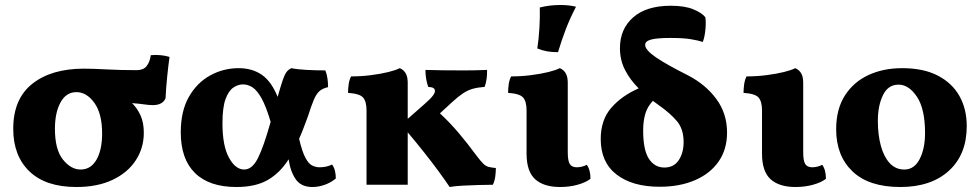

<svg xmlns="http://www.w3.org/2000/svg" viewBox="-20 -740 3925 769"><path d="M286 9Q163 9 98 -53.5Q33 -116 33 -224Q33 -344 109.5 -404.5Q186 -465 316 -465Q353 -465 407.5 -462Q462 -459 528 -459Q554 -459 567 -475Q580 -491 584 -519Q602 -521 623 -519Q644 -517 659 -512Q654 -477 649.5 -432Q645 -387 643 -346Q631 -319 592 -319Q577 -319 556.5 -322Q536 -325 509 -327Q530 -306 543 -277.5Q556 -249 556 -208Q556 -147 523.5 -97.5Q491 -48 430.5 -19.5Q370 9 286 9ZM303 -61Q344 -61 366.5 -100.5Q389 -140 389 -205Q389 -285 358 -328Q327 -371 286 -371Q245 -371 222.5 -330Q200 -289 200 -224Q200 -141 232 -101Q264 -61 303 -61Z M927 9Q818 9 761 -47Q704 -103 704 -210Q704 -295 736.5 -352Q769 -409 822 -438Q875 -467 936 -467Q990 -467 1028.5 -440.5Q1067 -414 1092 -352Q1104 -394 1111.5 -416.5Q1119 -439 1126.5 -450Q1134 -461 1147 -467Q1170 -462 1208.5 -460Q1247 -458 1283 -458Q1289 -444 1291.5 -426Q1294 -408 1294 -391Q1272 -386 1259.5 -375Q1247 -364 1237 -340.5Q1227 -317 1213 -273Q1204 -249 1195.5 -226.5Q1187 -204 1178 -184Q1190 -133 1203 -108.5Q1216 -84 1230.5 -77Q1245 -70 1260 -70Q1288 -70 1310 -81Q1325 -61 1325 -25Q1306 -9 1281 0Q1256 9 1231 9Q1186 9 1164.5 -22Q1143 -53 1136 -102Q1102 -48 1053 -19.5Q1004 9 927 9ZM871 -246Q871 -156 897 -108.5Q923 -61 958 -61Q990 -61 1013 -106.5Q1036 -152 1064 -252Q1046 -313 1028 -345.5Q1010 -378 991.5 -390Q973 -402 953 -402Q934 -402 915 -389.5Q896 -377 883.5 -343.5Q871 -310 871 -246Z M1581 -467Q1596 -461 1604.5 -447Q1613 -433 1613 -409V-264L1679 -322Q1705 -345 1713.5 -356.5Q1722 -368 1722 -375Q1722 -383 1716.5 -387Q1711 -391 1695 -392Q1689 -410 1686.5 -426.5Q1684 -443 1684 -460Q1706 -459 1750.5 -458.5Q1795 -458 1837 -458Q1862 -458 1886 -458.5Q1910 -459 1931 -460Q1931 -441 1929 -424.5Q1927 -408 1921 -392Q1894 -390 1874 -384.5Q1854 -379 1835 -366.5Q1816 -354 1792 -332L1742 -286Q1782 -249 1817.5 -207Q1853 -165 1889 -116Q1905 -95 1915 -85Q1925 -75 1935.5 -72Q1946 -69 1966 -67Q1966 -50 1963.5 -32Q1961 -14 1954 0Q1929 0 1897 1Q1865 2 1834 3.5Q1803 5 1781 9Q1765 -15 1738 -52Q1711 -89 1678 -130.5Q1645 -172 1613 -210V0H1448V-298Q1448 -333 1434.5 -349Q1421 -365 1374 -368Q1374 -385 1376.5 -402.5Q1379 -420 1386 -434Q1427 -434 1466 -439Q1505 -444 1535.5 -451.5Q1566 -459 1581 -467Z M2223 9Q2158 9 2123.5 -22Q2089 -53 2089 -125V-298Q2089 -333 2075.5 -349Q2062 -365 2015 -368Q2015 -385 2017.5 -402.5Q2020 -420 2027 -434Q2068 -434 2107 -439Q2146 -444 2176.5 -451.5Q2207 -459 2222 -467Q2237 -461 2245.5 -447Q2254 -433 2254 -409V-130Q2254 -95 2262.5 -82.5Q2271 -70 2290 -70Q2300 -70 2310.5 -72.5Q2321 -75 2330 -80Q2345 -60 2345 -24Q2328 -10 2295 -0.5Q2262 9 2223 9ZM2215 -531Q2190 -531 2170.5 -534.5Q2151 -538 2132 -546Q2138 -584 2140.5 -628.5Q2143 -673 2142 -710Q2181 -720 2224 -720Q2260 -720 2287 -713Q2263 -667 2246 -622.5Q2229 -578 2215 -531Z M2622 8Q2513 8 2449.5 -41Q2386 -90 2386 -183Q2386 -260 2428.5 -308.5Q2471 -357 2538 -386Q2503 -421 2483 -460.5Q2463 -500 2463 -547Q2463 -624 2516 -670.5Q2569 -717 2667 -717Q2723 -717 2757.5 -702.5Q2792 -688 2805 -671Q2808 -653 2805.5 -623.5Q2803 -594 2795 -572Q2777 -578 2747 -583Q2717 -588 2665 -588Q2611 -588 2587.5 -581.5Q2564 -575 2564 -560Q2564 -540 2607 -510.5Q2650 -481 2736 -438Q2807 -401 2849.5 -343Q2892 -285 2892 -209Q2892 -142 2858.5 -93.5Q2825 -45 2764 -18.5Q2703 8 2622 8ZM2556 -217Q2556 -139 2579 -104Q2602 -69 2641 -69Q2679 -69 2698.5 -98.5Q2718 -128 2718 -171Q2718 -223 2691.5 -254.5Q2665 -286 2621 -317Q2607 -327 2595 -336Q2573 -313 2564.5 -284Q2556 -255 2556 -217Z M3166 9Q3101 9 3066.5 -22Q3032 -53 3032 -125V-298Q3032 -333 3018.5 -349Q3005 -365 2958 -368Q2958 -385 2960.5 -402.5Q2963 -420 2970 -434Q3011 -434 3050 -439Q3089 -444 3119.5 -451.5Q3150 -459 3165 -467Q3180 -461 3188.5 -447Q3197 -433 3197 -409V-130Q3197 -95 3205.5 -82.5Q3214 -70 3233 -70Q3243 -70 3253.5 -72.5Q3264 -75 3273 -80Q3288 -60 3288 -24Q3271 -10 3238 -0.5Q3205 9 3166 9Z M3586 9Q3460 9 3394.5 -53.5Q3329 -116 3329 -222Q3329 -303 3364 -357.5Q3399 -412 3458.5 -439.5Q3518 -467 3593 -467Q3679 -467 3736.5 -437Q3794 -407 3823 -355Q3852 -303 3852 -235Q3852 -121 3780.5 -56Q3709 9 3586 9ZM3602 -61Q3642 -61 3663.5 -103Q3685 -145 3685 -207Q3685 -304 3652.5 -352.5Q3620 -401 3579 -401Q3537 -401 3516.5 -359Q3496 -317 3496 -256Q3496 -200 3508 -156Q3520 -112 3543.5 -86.5Q3567 -61 3602 -61Z"/></svg>

Font: Vollkorn ExtraBold
Style: Regular
Weight: 800
Designer: Friedrich Althausen
Foundry: Friedrich Althausen
Version: Version 5.000; ttfautohint (v1.8.3)